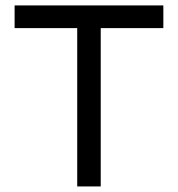

<svg xmlns="http://www.w3.org/2000/svg" viewBox="-20 -670 638 690"><path d="M567 -650.5V-569H342V0H257.5V-569H32.5V-650.5Z"/></svg>

Font: Overused Grotesk
Style: Regular
Weight: 450
Version: Version 0.004